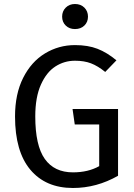

<svg xmlns="http://www.w3.org/2000/svg" viewBox="-20 -926 671 958"><path d="M561 -625 505 -567Q468 -597 434 -610Q400 -623 354 -623Q301 -623 256.5 -594.5Q212 -566 184 -503.5Q156 -441 156 -345Q156 -200 203.5 -133Q251 -66 344 -66Q420 -66 475 -97V-305H353L342 -382H569V-49Q462 12 344 12Q208 12 131.5 -79Q55 -170 55 -345Q55 -457 95.5 -537.5Q136 -618 204.5 -659.5Q273 -701 354 -701Q419 -701 466.5 -682.5Q514 -664 561 -625ZM419 -843Q419 -816 401 -798.5Q383 -781 354 -781Q326 -781 308 -798.5Q290 -816 290 -843Q290 -870 308 -888Q326 -906 354 -906Q383 -906 401 -888Q419 -870 419 -843Z"/></svg>

Font: Statis Sans
Style: Regular
Weight: 400
Designer: bBox Type GmbH
Foundry: bBox Type GmbH
Version: Version 1.000